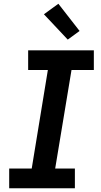

<svg xmlns="http://www.w3.org/2000/svg" viewBox="-20 -1003 540 1023"><path d="M29 0V-105H149L235 -630H130V-735H480V-630H361L274 -105H379V0ZM341 -792 214 -927 291 -983 404 -838Z"/></svg>

Font: Iosevka SS04 Extrabold Oblique
Style: Regular
Weight: 800
Italic angle: -9°
Monospace: yes
Designer: Belleve Invis
Foundry: Belleve Invis
Version: Version 19.0.0; ttfautohint (v1.8.4)